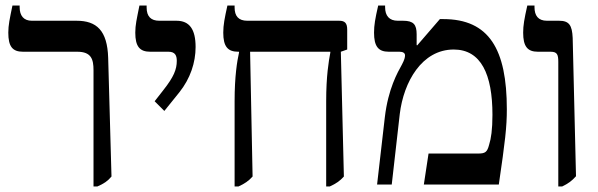

<svg xmlns="http://www.w3.org/2000/svg" viewBox="-20 -667 2163 694"><path d="M318 7H332C355 -3 369 -12 383 -29L371 -458C368 -557 329 -592 257 -592H95C66 -592 51 -610 51 -641V-647H25C15 -599 10 -576 10 -549C10 -499 25 -480 63 -480H259C310 -480 318 -453 318 -413Z M574 -266 628 -333C668 -383 687 -441 687 -497C687 -561 665 -592 618 -592H556C526 -592 510 -607 510 -640V-647H484C474 -597 469 -577 469 -549C469 -499 485 -480 523 -480H589C614 -480 619 -465 619 -447C619 -416 608 -389 571 -342L539 -301Z M828 7H842C864 -3 879 -13 893 -29L884 -480H1174V-477C1168 -445 1159 -392 1159 -301V7H1172C1194 -3 1209 -13 1223 -29L1212 -480L1235 -488V-560C1235 -584 1226 -592 1206 -592H874C842 -592 828 -609 828 -640V-647H802C792 -602 787 -577 787 -549C787 -499 803 -480 841 -480H844V-477C837 -446 828 -391 828 -301Z M1343 0H1396L1425 -255C1439 -371 1505 -488 1620 -488C1719 -488 1760 -398 1760 -252C1760 -198 1755 -166 1748 -144C1741 -117 1734 -112 1708 -112H1529L1512 0H1783C1806 -157 1812 -208 1812 -272C1812 -489 1748 -598 1582 -598H1570L1488 -503L1486 -504V-543C1486 -578 1475 -592 1437 -592H1418C1387 -592 1372 -610 1372 -641V-647H1347C1336 -599 1332 -576 1332 -549C1332 -500 1347 -480 1385 -480H1424C1437 -480 1444 -475 1444 -467C1444 -460 1442 -451 1433 -434C1417 -405 1383 -346 1371 -243Z M1998 7H2012C2033 -3 2047 -13 2062 -30L2050 -530C2048 -576 2037 -592 2001 -592H1957C1925 -592 1912 -611 1912 -641V-647H1886C1875 -598 1871 -575 1871 -549C1871 -500 1886 -480 1924 -480H1970C1994 -480 1998 -470 1998 -443Z"/></svg>

Font: Noto Serif Hebrew SemiCondensed Medium
Style: Regular
Weight: 500
Width: 4
Designer: Monotype Design Team
Foundry: Monotype Imaging Inc.
Version: Version 2.004